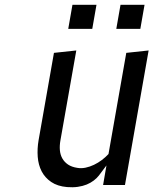

<svg xmlns="http://www.w3.org/2000/svg" viewBox="-20 -770 640 799"><path d="M505.5 -550 598.5 -560 500 0H409L423 -81.5L391.5 -39.5Q383 -28.5 370.2 -18.8Q357.5 -9 341 -2.2Q324.5 4.5 304 7.5Q283.5 10.5 259 8.5Q219 5 193 -12.8Q167 -30.5 153.2 -57.2Q139.5 -84 137 -117.5Q134.5 -151 140.5 -186L204.5 -550L297.5 -560L231.5 -186Q227.5 -164 229.2 -144.8Q231 -125.5 239.5 -110.5Q248 -95.5 263.2 -85.2Q278.5 -75 301.5 -71.5Q318 -68.5 336 -72.2Q354 -76 371.2 -84.2Q388.5 -92.5 404 -104.2Q419.5 -116 431.5 -129ZM281.5 -750H381.5L364 -650H264ZM481.5 -750H581.5L564 -650H464Z"/></svg>

Font: B612
Style: Italic
Weight: 400
Italic angle: -10°
Designer: Nicolas Chauveau, Thomas Paillot, Jonathan Favre-Lamarine, Jean-Luc Vinot
Foundry: AIRBUS
Version: Version 1.008